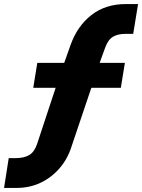

<svg xmlns="http://www.w3.org/2000/svg" viewBox="-78 -736 701 947"><path d="M-58 191 -35 44H-3Q41 44 66.5 28.5Q92 13 105 -26L211 -347L227 -303H86L106 -426H268L228 -396L270 -514Q303 -607 372.5 -661.5Q442 -716 543 -716H603L579 -569H542Q502 -569 478 -554Q454 -539 440 -499L403 -397L390 -426H538L518 -303H351L387 -346L275 -14Q256 47 216.5 93Q177 139 123 165Q69 191 2 191Z"/></svg>

Font: Nunito Sans 7pt SemiCondensed Black
Style: Italic
Weight: 900
Width: 4
Italic angle: -9°
Designer: Vernon Adams
Foundry: Vernon Adams
Version: Version 3.101;gftools[0.9.27]